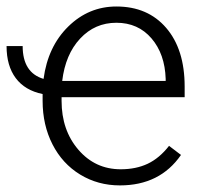

<svg xmlns="http://www.w3.org/2000/svg" viewBox="-25 -558 635 588"><path d="M342.3 9.8Q274.9 9.8 220.5 -23.4Q166 -56.6 135.7 -116Q105.5 -175.3 105.5 -249V-270Q51.3 -281.2 23.2 -318.8Q-4.9 -356.4 -4.9 -417H44.4Q44.4 -335.4 108.4 -316.4Q121.6 -415.5 184.1 -476.8Q246.6 -538.1 331.5 -538.1Q427.7 -538.1 484.1 -472.4Q540.5 -406.7 540.5 -293V-260.3H163.6V-249Q163.6 -159.2 215.1 -99.4Q266.6 -39.6 344.7 -39.6Q391.6 -39.6 427.5 -56.6Q463.4 -73.7 492.7 -111.3L529.3 -83.5Q464.8 9.8 342.3 9.8ZM331.5 -488.3Q265.6 -488.3 220.5 -439.9Q175.3 -391.6 165.5 -310.1H482.4V-316.4Q480 -392.6 439 -440.4Q397.9 -488.3 331.5 -488.3Z"/></svg>

Font: SteelSelectRoboto
Style: Regular
Weight: 300
Designer: Google
Version: Version 2.137; 2017